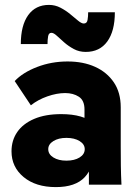

<svg xmlns="http://www.w3.org/2000/svg" viewBox="-20 -754 567 784"><path d="M343 0V-145L325 -202V-307Q325 -344 302 -359Q279 -374 246 -374Q212 -374 173.5 -360.5Q135 -347 106 -324L40 -423Q73 -458 131.5 -480.5Q190 -503 256 -503Q320 -503 368.5 -481Q417 -459 445 -417.5Q473 -376 473 -316V-155Q473 -116 473.5 -77.5Q474 -39 476 0ZM208 10Q126 10 76.5 -31Q27 -72 27 -136Q27 -181 50.5 -215Q74 -249 119.5 -268.5Q165 -288 230 -288Q321 -288 364.5 -249Q408 -210 408 -145H364Q364 -71 326 -30.5Q288 10 208 10ZM251 -98Q284 -98 305 -111Q326 -124 326 -145Q326 -165 305 -178Q284 -191 251 -191Q219 -191 198 -178Q177 -165 177 -145Q177 -124 198 -111Q219 -98 251 -98ZM330 -542Q303 -542 281 -554Q259 -566 242 -581Q225 -596 212 -608Q199 -620 190 -620Q179 -620 176.5 -606Q174 -592 174 -574H65Q65 -650 95 -692Q125 -734 180 -734Q205 -734 227 -722.5Q249 -711 267 -696Q285 -681 299 -669.5Q313 -658 322 -658Q335 -658 337.5 -672.5Q340 -687 340 -704H449Q449 -627 418 -584.5Q387 -542 330 -542Z"/></svg>

Font: SUSE ExtraBold
Style: Regular
Weight: 800
Designer: Rene Bieder
Foundry: SUSE
Version: Version 1.000